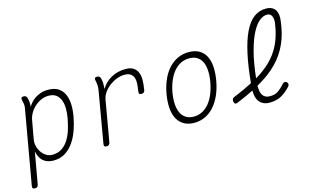

<svg xmlns="http://www.w3.org/2000/svg" viewBox="-104 -1059 2608 1568"><g transform="rotate(-15 1200.0 -275.0)"><path d="M160 -462Q168 -477 182.5 -494Q197 -511 218 -525.5Q239 -540 267 -550Q295 -560 332 -560Q388 -560 420.5 -537Q453 -514 468.5 -476.5Q484 -439 485 -391.5Q486 -344 477 -295Q467 -239 448 -184.5Q429 -130 399 -86.5Q369 -43 327 -16.5Q285 10 228 10Q173 10 141 -18.5Q109 -47 98 -101L51 165Q49 178 41.5 184Q34 190 21 190Q8 190 3.5 184Q-1 178 1 165L111 -462Q115 -483 112.5 -499Q110 -515 105 -535Q102 -547 107 -553.5Q112 -560 125 -560Q138 -560 145 -553.5Q152 -547 155 -535Q160 -514 161 -500.5Q162 -487 160 -462ZM322 -512Q289 -512 258.5 -498Q228 -484 204 -462Q180 -440 164 -412Q148 -384 143 -356L114 -195Q110 -169 117 -141Q124 -113 140 -90Q156 -67 179 -52.5Q202 -38 230 -38Q277 -38 310.5 -60Q344 -82 367 -118.5Q390 -155 404 -201Q418 -247 427 -295Q434 -336 434 -374.5Q434 -413 422.5 -444Q411 -475 387 -493.5Q363 -512 322 -512Z M675 10Q662 10 657.5 4Q653 -2 655 -15L730 -450Q734 -471 732.5 -493Q731 -515 726 -535Q723 -547 728 -553.5Q733 -560 746 -560Q759 -560 766 -553.5Q773 -547 776 -535Q781 -514 781.5 -493Q782 -472 780 -447Q809 -498 863 -529Q917 -560 987 -560Q1029 -560 1053 -544Q1077 -528 1088 -501.5Q1099 -475 1099 -439.5Q1099 -404 1092 -365L1091 -355Q1089 -342 1081.5 -336Q1074 -330 1061 -330Q1048 -330 1043.5 -336Q1039 -342 1041 -355L1042 -365Q1047 -394 1048.5 -421.5Q1050 -449 1043 -470Q1036 -491 1017.5 -504Q999 -517 965 -517Q935 -517 902.5 -505Q870 -493 841.5 -472Q813 -451 792 -422.5Q771 -394 765 -360L705 -15Q703 -2 695.5 4Q688 10 675 10Z M1418 10Q1368 10 1332.5 -10Q1297 -30 1276.5 -67Q1256 -104 1251.5 -156.5Q1247 -209 1258 -275Q1270 -341 1293 -393.5Q1316 -446 1350 -483Q1384 -520 1427 -540Q1470 -560 1521 -560Q1572 -560 1607.5 -540Q1643 -520 1662.5 -483.5Q1682 -447 1686 -395Q1690 -343 1679 -278Q1667 -211 1643.5 -158Q1620 -105 1586.5 -67.5Q1553 -30 1510.5 -10Q1468 10 1418 10ZM1427 -40Q1465 -40 1497.5 -56.5Q1530 -73 1556 -103.5Q1582 -134 1600.5 -178.5Q1619 -223 1629 -278Q1638 -331 1635.5 -374Q1633 -417 1618.5 -447Q1604 -477 1577.5 -493.5Q1551 -510 1512 -510Q1473 -510 1440 -493.5Q1407 -477 1381 -446.5Q1355 -416 1336.5 -372.5Q1318 -329 1308 -275Q1299 -221 1302 -177.5Q1305 -134 1320 -103.5Q1335 -73 1362 -56.5Q1389 -40 1427 -40Z M2232 -76Q2191 -32 2150.5 -11Q2110 10 2055 10Q2021 10 1998 -2.5Q1975 -15 1962 -36.5Q1949 -58 1945 -89Q1943 -105 1943 -122Q1877 -89 1799 -57Q1786 -52 1779 -56Q1772 -60 1769 -74Q1767 -88 1771 -96.5Q1775 -105 1788 -110Q1876 -146 1947 -183Q1960 -321 1982 -422Q2006 -533 2040.5 -603.5Q2075 -674 2120 -707Q2165 -740 2221 -740Q2254 -740 2274 -728.5Q2294 -717 2303.5 -699Q2313 -681 2315 -659Q2317 -637 2314 -616Q2302 -507 2264.5 -423.5Q2227 -340 2163 -275Q2099 -210 2008 -158Q2001 -153 1993 -149Q1993 -138 1994 -128Q1995 -99 2004 -79.5Q2013 -60 2029.5 -50Q2046 -40 2072 -40Q2114 -40 2142 -60Q2170 -80 2197 -111Q2205 -120 2214.5 -121Q2224 -122 2233 -114Q2242 -106 2241 -95Q2240 -84 2232 -76ZM1998 -211Q2067 -251 2119 -301Q2178 -357 2214 -431.5Q2250 -506 2264 -608Q2266 -624 2264.5 -638.5Q2263 -653 2258 -664.5Q2253 -676 2243 -683Q2233 -690 2217 -690Q2187 -690 2154.5 -665Q2122 -640 2091.5 -582.5Q2061 -525 2036 -431Q2012 -341 1998 -211Z"/></g></svg>

Font: Maple Mono NL Thin
Style: Italic
Weight: 250
Italic angle: -10°
Monospace: yes
Designer: subframe7536
Version: Version 7.000